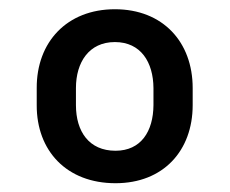

<svg xmlns="http://www.w3.org/2000/svg" viewBox="-20 -742 507 424"><path d="M61.1 -509.9C60.7 -409.1 127.1 -337.4 235.1 -337.4C340.6 -337.4 405.5 -409.1 405.5 -509.9V-547.6C405.5 -649.1 339.8 -721.6 233.7 -721.6C127.8 -721.6 60.7 -649.1 61.1 -547.6ZM147.7 -547.6C147.7 -604.4 176.5 -649.1 233.7 -649.1C291.2 -649.1 318.5 -604.4 318.9 -547.6V-509.9C318.5 -451.7 291.2 -409.1 235.1 -409.1C176.5 -409.1 147.7 -451.7 147.7 -509.9Z"/></svg>

Font: Riot Sans 2.0
Style: Bold
Weight: 600
Designer: Rasmus Andersson
Foundry: rsms
Version: Version 3.006;hotconv 1.0.109;makeotfexe 2.5.65596